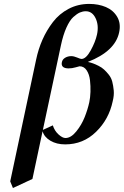

<svg xmlns="http://www.w3.org/2000/svg" viewBox="-20 -718 626 971"><path d="M288.1 -488.8 196.8 -61 247.1 -84Q255.9 -56.2 275.9 -38.1Q295.9 -20 311 -20Q338.9 -20 365.7 -53.2Q392.6 -86.4 408.2 -125.7Q423.8 -165 431.6 -201.2Q436.5 -224.1 437.5 -253.2Q438.5 -282.2 435.1 -312.3Q431.6 -342.3 418.2 -362.5Q404.8 -382.8 382.3 -382.8Q380.4 -382.8 362.3 -377.4Q344.2 -372.1 327.1 -372.1Q307.1 -372.1 298.3 -380.1Q289.6 -388.2 293 -403.8Q295.9 -418 309.6 -426Q323.2 -434.1 340.3 -434.1Q353.5 -434.1 370.1 -427Q386.7 -419.9 392.1 -419.9Q415 -419.9 438.7 -462.9Q462.4 -505.9 470.7 -543.9Q480.5 -589.8 463.6 -625.5Q446.8 -661.1 413.6 -661.1Q398.9 -661.1 384 -654.8Q369.1 -648.4 350.8 -631.8Q332.5 -615.2 315.9 -578.4Q299.3 -541.5 288.1 -488.8ZM31.7 199.2 162.6 -416Q173.8 -469.7 194.8 -517.3Q215.8 -564.9 247.8 -606.7Q279.8 -648.4 327.1 -673.3Q374.5 -698.2 431.2 -698.2Q478 -698.2 515.4 -682.4Q552.7 -666.5 572.5 -633.1Q592.3 -599.6 582.5 -554.2Q562.5 -459 424.3 -404.8Q438 -401.9 450.2 -397.5Q462.4 -393.1 478.5 -385Q494.6 -377 506.3 -366.2Q518.1 -355.5 530.3 -340.1Q542.5 -324.7 547.6 -305.4Q552.7 -286.1 555.2 -260.7Q557.6 -235.4 549.8 -205.1Q530.8 -114.7 465.8 -51.3Q400.9 12.2 309.6 12.2Q266.1 12.2 234.9 -6.3Q203.6 -24.9 195.3 -54.2L144 187L45.4 232.9Z"/></svg>

Font: Linux Libertine Slanted
Style: Semibold Slanted
Weight: 600
Designer: Philipp H. Poll
Foundry: Philipp H. Poll
Version: Version 5.1.1